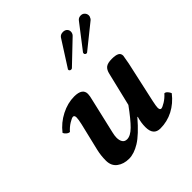

<svg xmlns="http://www.w3.org/2000/svg" viewBox="-196 -881 1039 1039"><g transform="rotate(-45 323.0 -361.5)"><path d="M403.8 -122.1H400.9Q337.9 -48.8 293.2 -21.5Q248.5 5.9 210 5.9Q169.4 5.9 141.6 -14.9Q113.8 -35.6 113.8 -76.2Q113.8 -114.7 122.1 -149.9L160.2 -309.1Q167 -339.8 167 -353Q167 -370.1 155.8 -370.1Q147 -370.1 125.2 -356.7Q103.5 -343.3 85.9 -323.2Q76.2 -323.2 66.4 -331.8Q56.6 -340.3 54.2 -348.1Q88.4 -392.1 138.2 -417.5Q188 -442.9 237.8 -442.9Q300.8 -442.9 300.8 -399.9Q300.8 -386.2 293 -356L247.1 -158.2Q242.2 -137.7 242.2 -123Q242.2 -102.1 250.7 -89.1Q259.3 -76.2 276.9 -76.2Q303.2 -76.2 334.2 -106.7Q365.2 -137.2 413.1 -203.1L459 -394Q464.8 -420.4 479.2 -431.6Q493.7 -442.9 525.9 -442.9Q554.2 -442.9 568.1 -435.8Q582 -428.7 582 -411.1Q582 -409.2 573.2 -360.8L521 -124Q514.2 -91.8 514.2 -81.1Q514.2 -63 524.9 -63Q533.7 -63 555.7 -76.4Q577.6 -89.8 595.2 -109.9Q604.5 -109.9 612.8 -100.3Q621.1 -90.8 624 -82Q589.4 -37.6 543.7 -13.9Q498 9.8 445.8 9.8Q393.1 9.8 393.1 -53.2Q393.1 -87.4 403.8 -122.1ZM473.1 -696.8Q471.2 -687.5 464.8 -681.2L337.9 -560.1Q335 -557.1 329.1 -557.1Q324.2 -557.1 320.3 -560.8Q316.4 -564.5 317.9 -569.8Q317.9 -572.3 319.8 -573.2L413.1 -719.2Q422.4 -732.9 441.9 -732.9Q458 -732.9 467 -722.7Q476.1 -712.4 473.1 -696.8ZM604 -690.9Q599.6 -677.7 592.8 -671.9L456.1 -562Q454.1 -560.1 450.2 -560.1Q445.8 -560.1 441.7 -564Q437.5 -567.9 439 -573.2Q439 -576.2 439.9 -577.1L546.9 -715.8Q556.2 -728 573.2 -728Q588.4 -728 597.4 -716.8Q606.4 -705.6 604 -690.9Z"/></g></svg>

Font: Common Serif
Style: Bold Italic
Weight: 700
Italic angle: -12°
Designer: Philipp H. Poll, Khaled Hosny
Foundry: Stefan Peev, Context Ltd.
Version: Version 1.026